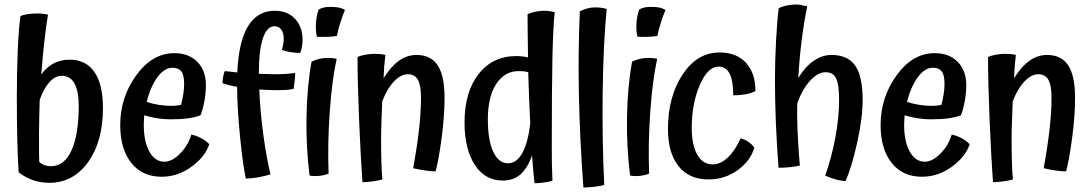

<svg xmlns="http://www.w3.org/2000/svg" viewBox="-20 -775 4870 856"><path d="M439 -293Q439 -144 372.5 -52Q306 40 200 40Q161 40 127.5 28.5Q94 17 63 -7Q59 -69 57 -157Q55 -245 55 -342Q55 -451 59 -547.5Q63 -644 71 -703Q83 -709 103 -712Q123 -715 149 -715Q159 -715 168 -714Q177 -713 194 -710Q185 -656 177.5 -588Q170 -520 164 -443Q188 -476 219.5 -492.5Q251 -509 290 -509Q363 -509 401 -454Q439 -399 439 -293ZM155 -53Q166 -43 179 -38.5Q192 -34 207 -34Q267 -34 299 -105Q331 -176 331 -303Q331 -369 312 -403Q293 -437 255 -437Q226 -437 200.5 -409Q175 -381 157 -330Q156 -292 155 -254Q154 -216 154 -180Q154 -120 154 -95.5Q154 -71 155 -53Z M634 -321Q659 -312 688 -307.5Q717 -303 746 -303Q755 -303 768 -304.5Q781 -306 787 -307Q794 -334 797.5 -357.5Q801 -381 801 -401Q801 -440 788.5 -456.5Q776 -473 749 -473Q713 -473 682 -431Q651 -389 634 -321ZM833 -175Q854 -171 876 -159.5Q898 -148 913 -132Q895 -76 833.5 -31.5Q772 13 701 13Q614 13 565 -49Q516 -111 516 -217Q516 -341 587.5 -439.5Q659 -538 757 -538Q822 -538 860 -499Q898 -460 898 -395Q898 -361 891.5 -325Q885 -289 874 -261Q851 -252 818.5 -247.5Q786 -243 740 -243Q712 -243 682 -247.5Q652 -252 623 -261Q622 -241 621.5 -233Q621 -225 621 -218Q621 -144 646 -99Q671 -54 713 -54Q747 -54 783 -90.5Q819 -127 833 -175Z M1136 -376Q1140 -277 1154 -174Q1168 -71 1186 2Q1162 10 1131.5 15.5Q1101 21 1076 21Q1063 -38 1050.5 -162.5Q1038 -287 1037 -388Q1017 -391 1000 -395.5Q983 -400 972 -404Q972 -417 975.5 -435.5Q979 -454 983 -458Q993 -457 1006.5 -455.5Q1020 -454 1038 -452Q1044 -590 1086 -658.5Q1128 -727 1205 -727Q1262 -727 1295.5 -691Q1329 -655 1329 -597Q1329 -582 1326 -565.5Q1323 -549 1318 -539Q1297 -539 1276.5 -542.5Q1256 -546 1237 -552Q1241 -567 1243 -579Q1245 -591 1245 -602Q1245 -628 1234 -643Q1223 -658 1204 -658Q1170 -658 1152 -604Q1134 -550 1134 -448V-446Q1166 -445 1182 -444.5Q1198 -444 1211 -444Q1233 -444 1255 -445.5Q1277 -447 1296 -450Q1296 -436 1294 -416.5Q1292 -397 1289 -379Q1278 -376 1260 -374.5Q1242 -373 1213 -373Q1193 -373 1173.5 -374Q1154 -375 1136 -376Z M1461 -744Q1478 -744 1492 -741Q1506 -738 1518 -731Q1508 -707 1497.5 -674.5Q1487 -642 1482 -615Q1467 -612 1445 -611Q1423 -610 1393 -611Q1390 -623 1389 -634Q1388 -645 1388 -656Q1388 -676 1391.5 -697.5Q1395 -719 1401 -733Q1414 -740 1428 -742.5Q1442 -745 1461 -744ZM1369 -500Q1384 -508 1403 -512.5Q1422 -517 1442 -517Q1452 -517 1462 -516Q1472 -515 1481 -513Q1460 -417 1450 -275.5Q1440 -134 1445 -1Q1434 4 1418 7Q1402 10 1386 10Q1378 10 1371.5 9.5Q1365 9 1360 7Q1344 -121 1346.5 -256Q1349 -391 1369 -500Z M1679 -151Q1679 -98 1680.5 -49.5Q1682 -1 1685 25Q1668 30 1643 33.5Q1618 37 1596 37Q1588 -72 1581 -239.5Q1574 -407 1574 -521Q1587 -527 1608 -531Q1629 -535 1650 -535Q1663 -535 1675 -534Q1687 -533 1698 -530Q1695 -506 1693 -479.5Q1691 -453 1690 -426Q1722 -478 1758.5 -504Q1795 -530 1837 -530Q1901 -530 1931.5 -483.5Q1962 -437 1962 -339Q1962 -259 1949 -160.5Q1936 -62 1922 -11Q1903 -11 1878 -14.5Q1853 -18 1822 -25Q1840 -124 1848.5 -200.5Q1857 -277 1857 -340Q1857 -395 1843 -419.5Q1829 -444 1798 -444Q1767 -444 1736.5 -412Q1706 -380 1684 -323Q1682 -273 1680.5 -229.5Q1679 -186 1679 -151Z M2443 31Q2426 36 2403 39Q2380 42 2363 42Q2360 12 2357 -19.5Q2354 -51 2352 -82Q2332 -25 2300.5 2.5Q2269 30 2222 30Q2142 30 2096.5 -40.5Q2051 -111 2051 -229Q2051 -364 2113.5 -444.5Q2176 -525 2282 -525Q2295 -525 2308.5 -523.5Q2322 -522 2334 -519Q2333 -606 2332.5 -644Q2332 -682 2332 -712Q2345 -718 2365.5 -722.5Q2386 -727 2406 -727Q2417 -727 2428.5 -725.5Q2440 -724 2453 -721Q2446 -654 2443 -522.5Q2440 -391 2440 -117Q2440 -76 2440.5 -44Q2441 -12 2443 31ZM2155 -243Q2155 -150 2179 -98.5Q2203 -47 2245 -47Q2283 -47 2308.5 -92.5Q2334 -138 2344 -224Q2341 -276 2339 -334Q2337 -392 2335 -453Q2326 -456 2315 -457Q2304 -458 2292 -458Q2230 -458 2192.5 -401Q2155 -344 2155 -243Z M2674 50Q2660 54 2631 57.5Q2602 61 2581 61Q2565 -157 2561 -349Q2557 -541 2565 -724Q2579 -732 2597 -737Q2615 -742 2632 -742Q2646 -742 2659 -740.5Q2672 -739 2685 -735Q2670 -588 2667 -368Q2664 -148 2674 50Z M2890 -744Q2907 -744 2921 -741Q2935 -738 2947 -731Q2937 -707 2926.5 -674.5Q2916 -642 2911 -615Q2896 -612 2874 -611Q2852 -610 2822 -611Q2819 -623 2818 -634Q2817 -645 2817 -656Q2817 -676 2820.5 -697.5Q2824 -719 2830 -733Q2843 -740 2857 -742.5Q2871 -745 2890 -744ZM2798 -500Q2813 -508 2832 -512.5Q2851 -517 2871 -517Q2881 -517 2891 -516Q2901 -515 2910 -513Q2889 -417 2879 -275.5Q2869 -134 2874 -1Q2863 4 2847 7Q2831 10 2815 10Q2807 10 2800.5 9.5Q2794 9 2789 7Q2773 -121 2775.5 -256Q2778 -391 2798 -500Z M3348 -369Q3328 -359 3303.5 -354.5Q3279 -350 3249 -350Q3249 -415 3233 -446.5Q3217 -478 3184 -478Q3135 -478 3099.5 -395Q3064 -312 3064 -205Q3064 -129 3088.5 -85.5Q3113 -42 3157 -42Q3192 -42 3224.5 -72.5Q3257 -103 3282 -158Q3300 -154 3316 -143Q3332 -132 3343 -117Q3327 -59 3269.5 -17Q3212 25 3139 25Q3052 25 3005 -34.5Q2958 -94 2958 -199Q2958 -344 3023 -442.5Q3088 -541 3188 -541Q3264 -541 3306 -495Q3348 -449 3348 -369Z M3826 -330Q3826 -249 3801.5 -139Q3777 -29 3750 32Q3727 31 3704.5 24.5Q3682 18 3659 8Q3688 -74 3704.5 -163Q3721 -252 3721 -329Q3721 -399 3707.5 -426Q3694 -453 3660 -453Q3627 -453 3592.5 -416Q3558 -379 3535 -316Q3534 -306 3534 -295.5Q3534 -285 3534 -263Q3534 -217 3538 -148Q3542 -79 3546 -37Q3532 -33 3504 -30Q3476 -27 3451 -27Q3443 -129 3439 -229.5Q3435 -330 3435 -419Q3435 -501 3440 -595.5Q3445 -690 3452 -738Q3466 -746 3487 -750.5Q3508 -755 3530 -755Q3537 -755 3549 -753Q3561 -751 3579 -747Q3565 -680 3554.5 -598Q3544 -516 3539 -427Q3568 -476 3606.5 -503Q3645 -530 3687 -530Q3760 -530 3793 -482Q3826 -434 3826 -330Z M4024 -321Q4049 -312 4078 -307.5Q4107 -303 4136 -303Q4145 -303 4158 -304.5Q4171 -306 4177 -307Q4184 -334 4187.5 -357.5Q4191 -381 4191 -401Q4191 -440 4178.5 -456.5Q4166 -473 4139 -473Q4103 -473 4072 -431Q4041 -389 4024 -321ZM4223 -175Q4244 -171 4266 -159.5Q4288 -148 4303 -132Q4285 -76 4223.5 -31.5Q4162 13 4091 13Q4004 13 3955 -49Q3906 -111 3906 -217Q3906 -341 3977.5 -439.5Q4049 -538 4147 -538Q4212 -538 4250 -499Q4288 -460 4288 -395Q4288 -361 4281.5 -325Q4275 -289 4264 -261Q4241 -252 4208.5 -247.5Q4176 -243 4130 -243Q4102 -243 4072 -247.5Q4042 -252 4013 -261Q4012 -241 4011.5 -233Q4011 -225 4011 -218Q4011 -144 4036 -99Q4061 -54 4103 -54Q4137 -54 4173 -90.5Q4209 -127 4223 -175Z M4490 -151Q4490 -98 4491.5 -49.5Q4493 -1 4496 25Q4479 30 4454 33.5Q4429 37 4407 37Q4399 -72 4392 -239.5Q4385 -407 4385 -521Q4398 -527 4419 -531Q4440 -535 4461 -535Q4474 -535 4486 -534Q4498 -533 4509 -530Q4506 -506 4504 -479.5Q4502 -453 4501 -426Q4533 -478 4569.5 -504Q4606 -530 4648 -530Q4712 -530 4742.5 -483.5Q4773 -437 4773 -339Q4773 -259 4760 -160.5Q4747 -62 4733 -11Q4714 -11 4689 -14.5Q4664 -18 4633 -25Q4651 -124 4659.5 -200.5Q4668 -277 4668 -340Q4668 -395 4654 -419.5Q4640 -444 4609 -444Q4578 -444 4547.5 -412Q4517 -380 4495 -323Q4493 -273 4491.5 -229.5Q4490 -186 4490 -151Z"/></svg>

Font: Atma Medium
Style: Regular
Weight: 500
Designer: Gregori Vincens, Jeremie Hornus, Riccardo Olocco, Yoann Minet.
Foundry: black foundry
Version: Version 1.101;PS 1.100;hotconv 1.0.86;makeotf.lib2.5.63406